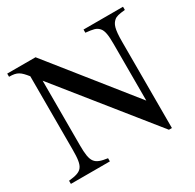

<svg xmlns="http://www.w3.org/2000/svg" viewBox="-147 -825 1016 998"><g transform="rotate(-30 361.0 -325.5)"><path d="M707 -662H470V-643C514 -638 532 -636 549 -617C564 -600 568 -570 568 -519V-179L182 -662H12V-643C61 -643 76 -631 109 -590V-150C109 -43 94 -28 12 -19V0H246V-19C169 -30 153 -47 153 -150V-538L594 11H612V-507C612 -586 622 -608 641 -625C654 -636 669 -639 707 -643Z"/></g></svg>

Font: STIX Math
Style: Regular
Weight: 400
Designer: MicroPress Inc., with final additions and corrections provided by Coen Hoffman, Elsevier (retired)
Version: Version 1.1.0